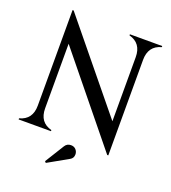

<svg xmlns="http://www.w3.org/2000/svg" viewBox="-167 -880 1068 1199"><g transform="rotate(20 367.5 -280.0)"><path d="M24.4 0Q24.4 0 24.4 -7.3Q107.4 -29.3 107.4 -122.1V-756.8H114.7L578.6 -189.5V-615.2Q578.6 -708 495.6 -730V-737.3H710.4Q710.4 -737.3 710.4 -730Q627.4 -708 627.4 -615.2V19.5H620.1L156.2 -550.8V-122.1Q156.2 -28.8 239.3 -7.3V0ZM387.2 39.1Q408.2 39.1 420.4 52.7Q432.6 66.4 432.6 84.5Q432.6 109.4 411.6 121.1L276.4 197.3L268.6 188.5L347.7 61Q361.3 39.1 387.2 39.1Z"/></g></svg>

Font: Modern Antiqua
Style: Book
Weight: 400
Designer: Wojciech Kalinowski "wmk69" (wmk69@o2.pl)
Foundry: Wojciech Kalinowski "wmk69" (wmk69@o2.pl)
Version: Version 3.1.0; 2021-05-28